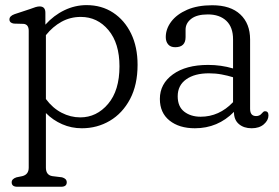

<svg xmlns="http://www.w3.org/2000/svg" viewBox="-20 -478 1063 732"><path d="M153 -429.5V-384Q185 -419.5 225.5 -439Q266 -458.5 310 -458.5Q367.5 -458.5 411.2 -429.8Q455 -401 479.8 -350Q504.5 -299 504.5 -231Q504.5 -154.5 475.8 -100.2Q447 -46 398.8 -17.5Q350.5 11 292 11Q252 11 216.8 -4.5Q181.5 -20 155 -47V161Q155 189.5 179.5 193.5L216.5 198Q234.5 203 234.5 217Q234.5 234 213 234H46Q24.5 234 24.5 217Q24.5 204 43 198L65 193.5Q89.5 187.5 89.5 161V-360.5Q89.5 -385 70 -387L33 -388Q16 -390.5 16 -404Q16 -417 35.5 -424L94.5 -443.5Q106.5 -448 115.2 -450.8Q124 -453.5 131 -453.5Q153 -453.5 153 -429.5ZM288 -413.5Q248 -413.5 214.5 -395Q181 -376.5 155 -344V-100.5Q180.5 -66 214.8 -48.2Q249 -30.5 286 -30.5Q348.5 -30.5 392 -81.8Q435.5 -133 435.5 -225Q435.5 -313 393.5 -363.2Q351.5 -413.5 288 -413.5Z M589.5 -101Q589.5 -158.5 639.2 -194.5Q689 -230.5 773.5 -230.5Q823 -230.5 868.5 -217V-328Q868.5 -374.5 842.8 -398.8Q817 -423 772.5 -423Q730.5 -423 709 -406.2Q687.5 -389.5 687.5 -365V-336.5Q687.5 -298 648 -298Q630 -298 621 -308.8Q612 -319.5 612 -336.5Q612 -368 633 -395.8Q654 -423.5 693.5 -440.8Q733 -458 789 -458Q859 -458 896.2 -423Q933.5 -388 933.5 -327.5V-63Q933.5 -35.5 956.5 -35.5Q970 -35.5 978 -45.5Q980.5 -48.5 983.5 -51.2Q986.5 -54 990.5 -54Q1003.5 -54 1003.5 -38Q1003.5 -19.5 986 -4.2Q968.5 11 939.5 11Q909.5 11 890.8 -5Q872 -21 872 -50.5V-51.5Q810.5 11 723 11Q663 11 626.2 -18.5Q589.5 -48 589.5 -101ZM657.5 -111Q657.5 -71.5 682.5 -52.2Q707.5 -33 745 -33Q815.5 -33 868.5 -88.5V-183.5Q847.5 -190 824.8 -194.2Q802 -198.5 776.5 -198.5Q722 -198.5 689.8 -175.5Q657.5 -152.5 657.5 -111Z"/></svg>

Font: Fraunces 72pt S100 Light
Style: Regular
Weight: 300
Version: Version 1.000; ttfautohint (v1.8.3)